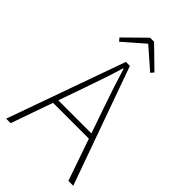

<svg xmlns="http://www.w3.org/2000/svg" viewBox="-271 -1021 1117 1117"><g transform="rotate(45 287.0 -462.5)"><path d="M270 -726H303L563 0H523L372 -435Q322 -578 289 -688H285Q258 -596 201 -435L48 0H11ZM123 -290H447V-258H123ZM143 -800 270 -925H303L431 -800L415 -781L289 -891H285L159 -781Z"/></g></svg>

Font: Merged Yaku Han JP Thin
Style: Regular
Weight: 250
Designer: Ryoko NISHIZUKA 西塚涼子 (kana, bopomofo & ideographs); Paul D. Hunt (Latin, Greek & Cyrillic); Sandoll Communications 산돌커뮤니
Foundry: Adobe
Version: Version 2.004